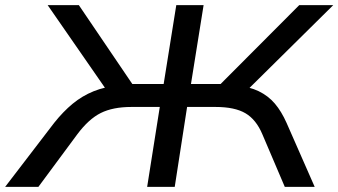

<svg xmlns="http://www.w3.org/2000/svg" viewBox="-52 -725 1313 745"><path d="M-32 0 158 -248Q193 -292 230 -322.5Q267 -353 311.5 -371Q356 -389 413 -394L370 -363L133 -705H254L473 -382L448 -399H583L632 -705H738L689 -399H827L787 -382L1109 -705H1241L895 -363L861 -394Q915 -389 952 -371Q989 -353 1014.5 -323Q1040 -293 1060 -248L1169 0H1053L966 -204Q942 -261 900.5 -285.5Q859 -310 784 -310H674L626 0H519L568 -310H458Q386 -310 339 -286.5Q292 -263 248 -204L97 0Z"/></svg>

Font: Nunito Sans 10pt Expanded Medium
Style: Italic
Weight: 500
Width: 7
Italic angle: -9°
Designer: Vernon Adams
Foundry: Vernon Adams
Version: Version 3.101;gftools[0.9.27]